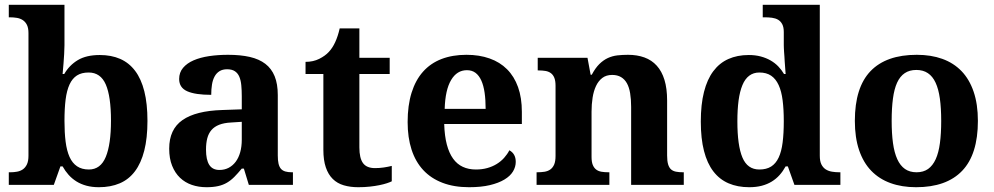

<svg xmlns="http://www.w3.org/2000/svg" viewBox="-20 -780 4192 810"><path d="M602.1 -270Q602.1 -197.3 588.6 -144.5Q575.2 -91.8 549.3 -57.4Q523.4 -22.9 485.1 -6.6Q446.8 9.8 397 9.8Q368.2 9.8 344.7 3.4Q321.3 -2.9 302.5 -14.6Q283.7 -26.4 269.3 -42.5Q254.9 -58.6 244.1 -78.1H234.9L207 0H17.1V-53.2H23.9Q38.1 -53.2 51.8 -55.7Q65.4 -58.1 76.2 -65.4Q86.9 -72.8 93.5 -86.4Q100.1 -100.1 100.1 -123V-640.1Q100.1 -661.6 93.8 -674.6Q87.4 -687.5 76.7 -694.8Q65.9 -702.1 51.5 -704.6Q37.1 -707 21 -707H17.1V-759.8H252V-588.9Q252 -573.2 250.7 -552.2Q249.5 -531.2 248 -512.7Q246.1 -490.7 244.1 -467.8H251Q272.5 -504.9 308.3 -526.4Q344.2 -547.9 400.9 -547.9Q449.7 -547.9 487.1 -531.5Q524.4 -515.1 550 -481.2Q575.7 -447.3 588.9 -394.8Q602.1 -342.3 602.1 -270ZM354 -474.1Q324.2 -474.1 304.7 -461.7Q285.2 -449.2 273.4 -423.8Q261.7 -398.4 256.8 -360.1Q252 -321.8 252 -270Q252 -220.7 256.8 -182.4Q261.7 -144 273.4 -117.9Q285.2 -91.8 305.2 -78.4Q325.2 -64.9 355 -64.9Q404.3 -64.9 426.3 -118.2Q448.2 -171.4 448.2 -271Q448.2 -373 426.3 -423.6Q404.3 -474.1 354 -474.1Z M849.1 -148.9Q849.1 -106 862.8 -84.5Q876.5 -63 905.8 -63Q927.2 -63 944.6 -72Q961.9 -81.1 974.4 -97.7Q986.8 -114.3 993.4 -137.9Q1000 -161.6 1000 -190.9V-266.1L955.1 -263.2Q925.3 -261.7 904.8 -253.7Q884.3 -245.6 872.1 -231.4Q859.9 -217.3 854.5 -196.8Q849.1 -176.3 849.1 -148.9ZM938 -487.8Q918.9 -487.8 906 -479.7Q893.1 -471.7 885.3 -457.3Q877.4 -442.9 874.3 -423.1Q871.1 -403.3 871.1 -379.9Q803.7 -379.9 769.8 -395Q735.8 -410.2 735.8 -446.8Q735.8 -474.1 752.2 -493.7Q768.6 -513.2 796.6 -525.4Q824.7 -537.6 862.1 -543.2Q899.4 -548.8 941.9 -548.8Q994.6 -548.8 1033.9 -539.8Q1073.2 -530.8 1099.4 -510.7Q1125.5 -490.7 1138.7 -458.3Q1151.9 -425.8 1151.9 -378.9V-124Q1151.9 -103.5 1155 -89.8Q1158.2 -76.2 1165 -68.1Q1171.9 -60.1 1183.6 -56.6Q1195.3 -53.2 1211.9 -53.2H1215.8V0H1029.8L1008.8 -68.8H1000Q983.4 -48.8 968.8 -33.9Q954.1 -19 937.5 -9.3Q920.9 0.5 900.1 5.1Q879.4 9.8 851.1 9.8Q817.9 9.8 789.3 0Q760.7 -9.8 739.5 -30Q718.3 -50.3 706.1 -80.8Q693.8 -111.3 693.8 -152.8Q693.8 -234.4 749.8 -273.4Q805.7 -312.5 918 -315.9L1000 -318.8V-374Q1000 -398.9 998 -419.9Q996.1 -440.9 989.7 -456.1Q983.4 -471.2 970.9 -479.5Q958.5 -487.8 938 -487.8Z M1562 -70.8Q1581.5 -70.8 1599.4 -73.5Q1617.2 -76.2 1632.8 -80.1V-15.1Q1625 -11.2 1611.6 -6.8Q1598.1 -2.4 1580.3 1.2Q1562.5 4.9 1540 7.3Q1517.6 9.8 1491.2 9.8Q1457.5 9.8 1430.2 1.7Q1402.8 -6.3 1383.8 -25.1Q1364.7 -43.9 1354.5 -74Q1344.2 -104 1344.2 -147.9V-467.8H1269V-519Q1301.3 -519 1326.7 -531.7Q1352.1 -544.4 1367.2 -561Q1397.9 -593.3 1413.1 -660.2H1496.1V-536.1H1624V-467.8H1496.1V-158.2Q1496.1 -112.8 1511.5 -91.8Q1526.9 -70.8 1562 -70.8Z M1949.7 -483.9Q1907.7 -483.9 1883.1 -442.4Q1858.4 -400.9 1856 -320.8H2028.8Q2028.8 -358.9 2024.4 -389.2Q2020 -419.4 2010.5 -440.4Q2001 -461.4 1986.1 -472.7Q1971.2 -483.9 1949.7 -483.9ZM1959 9.8Q1895.5 9.8 1846.9 -8.8Q1798.3 -27.3 1765.6 -62.5Q1732.9 -97.7 1716.3 -148.7Q1699.7 -199.7 1699.7 -265.1Q1699.7 -335.4 1716.3 -388.7Q1732.9 -441.9 1764.6 -477.5Q1796.4 -513.2 1842.5 -531Q1888.7 -548.8 1947.8 -548.8Q2002 -548.8 2045.4 -533.4Q2088.9 -518.1 2119.1 -487.8Q2149.4 -457.5 2165.5 -412.6Q2181.6 -367.7 2181.6 -308.1V-256.8H1854Q1855.5 -206.5 1865 -170.4Q1874.5 -134.3 1891.4 -110.8Q1908.2 -87.4 1932.4 -76.2Q1956.5 -64.9 1987.8 -64.9Q2013.7 -64.9 2035.6 -71Q2057.6 -77.1 2075.4 -88.1Q2093.3 -99.1 2106.7 -114Q2120.1 -128.9 2128.9 -146Q2155.8 -131.3 2155.8 -97.2Q2155.8 -75.7 2144 -56.4Q2132.3 -37.1 2107.9 -22.5Q2083.5 -7.8 2046.6 1Q2009.8 9.8 1959 9.8Z M2642.6 0V-329.1Q2642.6 -361.3 2638.4 -386.5Q2634.3 -411.6 2624.8 -428.7Q2615.2 -445.8 2599.9 -454.8Q2584.5 -463.9 2562.5 -463.9Q2537.6 -463.9 2521 -451.2Q2504.4 -438.5 2494.4 -417.2Q2484.4 -396 2480 -367.9Q2475.6 -339.8 2475.6 -309.1V-118.2Q2475.6 -97.2 2480.7 -84.5Q2485.8 -71.8 2495.1 -64.7Q2504.4 -57.6 2517.8 -55.4Q2531.2 -53.2 2547.9 -53.2H2550.8V0H2243.7V-53.2H2245.6Q2262.7 -53.2 2276.9 -55.4Q2291 -57.6 2301.5 -64.9Q2312 -72.3 2317.9 -85.9Q2323.7 -99.6 2323.7 -122.1V-418Q2323.7 -439 2318.6 -451.7Q2313.5 -464.4 2304 -471.4Q2294.4 -478.5 2281.2 -480.7Q2268.1 -482.9 2251.5 -482.9H2248.5V-536.1H2458.5L2471.7 -464.8H2476.6Q2491.7 -493.2 2508.5 -509.8Q2525.4 -526.4 2544.4 -535.2Q2563.5 -543.9 2584.7 -546.4Q2606 -548.8 2629.4 -548.8Q2668 -548.8 2698.7 -537.6Q2729.5 -526.4 2750.7 -502.9Q2772 -479.5 2783.2 -443.1Q2794.4 -406.7 2794.4 -356V-124Q2794.4 -100.6 2798.6 -86.7Q2802.7 -72.8 2811 -65.4Q2819.3 -58.1 2832 -55.7Q2844.7 -53.2 2861.8 -53.2H2864.7V0Z M3438.5 -123Q3438.5 -100.1 3445.3 -86.4Q3452.1 -72.8 3463.6 -65.4Q3475.1 -58.1 3490 -55.7Q3504.9 -53.2 3521.5 -53.2H3525.4V0H3331.5L3303.7 -78.1H3294.4Q3283.2 -57.6 3268.8 -41.5Q3254.4 -25.4 3235.6 -13.9Q3216.8 -2.4 3193.4 3.7Q3169.9 9.8 3140.6 9.8Q3091.8 9.8 3053.7 -6.6Q3015.6 -22.9 2989.5 -56.9Q2963.4 -90.8 2950 -143.1Q2936.5 -195.3 2936.5 -267.1Q2936.5 -339.4 2950 -392.3Q2963.4 -445.3 2989.3 -479.7Q3015.1 -514.2 3052.7 -531Q3090.3 -547.9 3138.7 -547.9Q3167 -547.9 3189.7 -541.7Q3212.4 -535.6 3230.7 -525.1Q3249 -514.6 3263.2 -500Q3277.3 -485.4 3287.6 -467.8H3294.4Q3292.5 -495.6 3290.5 -520Q3290 -530.3 3289.3 -541Q3288.6 -551.8 3287.8 -561.3Q3287.1 -570.8 3286.9 -578.1Q3286.6 -585.4 3286.6 -589.8V-645Q3286.6 -665.5 3280 -678Q3273.4 -690.4 3262.5 -696.8Q3251.5 -703.1 3236.8 -705.1Q3222.2 -707 3205.6 -707H3197.8V-759.8H3438.5ZM3183.6 -64.9Q3213.4 -64.9 3233.2 -77.4Q3252.9 -89.8 3264.9 -115.2Q3276.9 -140.6 3281.7 -179Q3286.6 -217.3 3286.6 -269Q3286.6 -318.4 3281.7 -356.7Q3276.9 -395 3264.9 -421.1Q3252.9 -447.3 3233.2 -460.7Q3213.4 -474.1 3183.6 -474.1Q3158.7 -474.1 3140.9 -460.7Q3123 -447.3 3112.1 -420.9Q3101.1 -394.5 3095.9 -356.2Q3090.8 -317.9 3090.8 -268.1Q3090.8 -166 3112.1 -115.5Q3133.3 -64.9 3183.6 -64.9Z M4105.5 -270Q4105.5 -128.9 4039.3 -59.6Q3973.1 9.8 3844.7 9.8Q3784.7 9.8 3736.8 -7.6Q3689 -24.9 3655.5 -59.6Q3622.1 -94.2 3604.2 -147Q3586.4 -199.7 3586.4 -270Q3586.4 -411.1 3652.6 -480Q3718.8 -548.8 3847.7 -548.8Q3907.7 -548.8 3955.3 -531.7Q4002.9 -514.6 4036.4 -480Q4069.8 -445.3 4087.6 -392.8Q4105.5 -340.3 4105.5 -270ZM3741.7 -270Q3741.7 -216.8 3747.3 -176.3Q3752.9 -135.7 3765.4 -108.4Q3777.8 -81.1 3797.9 -67.1Q3817.9 -53.2 3846.7 -53.2Q3875.5 -53.2 3895.3 -67.1Q3915 -81.1 3927.5 -108.4Q3939.9 -135.7 3945.3 -176.3Q3950.7 -216.8 3950.7 -270Q3950.7 -323.7 3945.1 -364Q3939.5 -404.3 3927 -431.2Q3914.6 -458 3894.5 -471.4Q3874.5 -484.9 3845.7 -484.9Q3816.9 -484.9 3796.9 -471.4Q3776.9 -458 3764.6 -431.2Q3752.4 -404.3 3747.1 -364Q3741.7 -323.7 3741.7 -270Z"/></svg>

Font: Droids
Style: b
Weight: 700
Foundry: Ascender Corporation
Version: Version 1.00 build 113